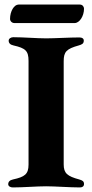

<svg xmlns="http://www.w3.org/2000/svg" viewBox="-20 -818 404 841"><path d="M43 -717H307C328 -717 348 -747 348 -780C348 -789 341 -798 330 -798H61C42 -798 24 -769 24 -735C24 -726 32 -717 43 -717ZM36 3C82 3 140 -2 182 -2C222 -2 286 3 330 3C341 3 348 -2 348 -12C348 -24 341 -28 327 -32C275 -46 259 -59 259 -98V-550C259 -591 271 -604 325 -619C339 -623 347 -627 347 -640C347 -649 340 -654 328 -654C284 -654 221 -650 182 -650C141 -650 83 -655 38 -655C28 -655 18 -649 18 -640C18 -629 25 -622 39 -619C92 -607 105 -595 105 -551V-97C105 -55 88 -43 37 -32C23 -29 16 -22 16 -11C16 -2 26 3 36 3Z"/></svg>

Font: EB Garamond
Style: Bold
Weight: 700
Designer: Georg Duffner and Octavio Pardo
Foundry: Georg Duffner
Version: Version 1.000;PS 001.000;hotconv 1.0.88;makeotf.lib2.5.64775